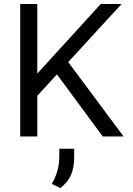

<svg xmlns="http://www.w3.org/2000/svg" viewBox="-20 -688 672 968"><path d="M82 0V-668H168V-317L488 -668H593L324 -375L603 0H498L267 -313L168 -205V0ZM284 260 241 239Q254 217 262 195.5Q270 174 274.5 151Q279 128 279 102V62H354V102Q354 158 337.5 195Q321 232 284 260Z"/></svg>

Font: Gantari
Style: Regular
Weight: 400
Designer: Anugrah Pasau
Foundry: Lafontype
Version: Version 1.000; ttfautohint (v1.8.3)